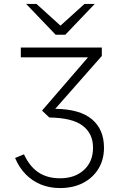

<svg xmlns="http://www.w3.org/2000/svg" viewBox="-20 -941 624 973"><path d="M284.5 12Q231.5 12 187.2 -6Q143 -24 109.8 -58.2Q76.5 -92.5 56.5 -140.5L101.5 -159Q129.5 -98 174.2 -67.8Q219 -37.5 284.5 -37.5Q359.5 -37.5 405.5 -79.8Q451.5 -122 451.5 -192.5Q451.5 -264 399 -304Q346.5 -344 230 -345.5L193 -380.5L426 -650.5H85.5V-700H496V-657.5L260 -389.5Q385 -388 446 -336.5Q507 -285 507 -192.5Q507 -131.5 478.5 -85.2Q450 -39 400 -13.5Q350 12 284.5 12ZM262 -765 112.5 -921H165L286.5 -811L408 -921H460L311 -765Z"/></svg>

Font: Overpass ExtraLight
Style: Regular
Weight: 250
Designer: Delve Withrington, Dave Bailey, Thomas Jockin
Foundry: Delve Fonts LLC
Version: Version 4.000